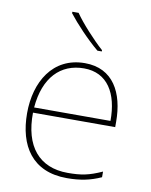

<svg xmlns="http://www.w3.org/2000/svg" viewBox="-86 -830 713 904"><g transform="rotate(10 270.0 -378.0)"><path d="M216 -766H186V-759C221 -714 281 -650 334 -606H355V-612C310 -652 245 -723 216 -766ZM287 -538C133 -538 59 -408 59 -259C59 -104 130 10 296 10C360 10 408 0 459 -23V-50C397 -22 360 -15 296 -15C159 -15 84 -105 86 -266H479V-291C479 -430 422 -538 287 -538ZM287 -513C399 -513 453 -423 452 -291H87C99 -436 175 -513 287 -513Z"/></g></svg>

Font: Noto Sans Lao Thin
Style: Regular
Weight: 100
Designer: Monotype Design Team
Foundry: Monotype Imaging Inc.
Version: Version 2.003